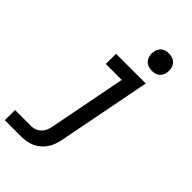

<svg xmlns="http://www.w3.org/2000/svg" viewBox="-294 -836 1131 1131"><g transform="rotate(45 271.5 -271.0)"><path d="M128 210H-7V125H129Q145 125 161 118.5Q177 112 189.5 99.5Q202 87 208.5 71Q215 55 218 39L312 -445H179L180 -530H427L313 55Q309 76 301.5 96.5Q294 117 281.5 136Q269 155 251 170Q233 185 212.5 194Q192 203 170.5 206.5Q149 210 128 210ZM399 -608Q382 -608 366 -614.5Q350 -621 340.5 -634Q331 -647 328 -664.5Q325 -682 329 -700Q331 -711 337.5 -722Q344 -733 354 -740Q364 -747 375.5 -749.5Q387 -752 399 -752Q416 -752 432 -745.5Q448 -739 457.5 -726Q467 -713 470 -695.5Q473 -678 469 -660Q467 -649 460.5 -638Q454 -627 444 -620Q434 -613 422.5 -610.5Q411 -608 399 -608Z"/></g></svg>

Font: Lode Dark Term
Style: Bold Italic
Weight: 700
Italic angle: -11°
Monospace: yes
Designer: Belleve Invis
Foundry: Belleve Invis
Version: Version 29.2.0